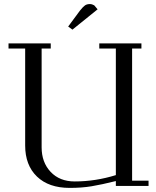

<svg xmlns="http://www.w3.org/2000/svg" viewBox="-20 -916 771 946"><path d="M22 -676.8V-702.1H230V-676.8H185.1V-189.9Q185.1 -116.2 229.5 -69.1Q273.9 -22 348.1 -22Q450.2 -22 550.8 -53.2V-676.8H469.2V-702.1H676.8V-676.8H630.9V-25.9H711.9V0H550.8V-23.9Q480 -6.3 431.4 1.7Q382.8 9.8 323.2 9.8Q220.2 9.8 162.1 -46.1Q104 -102.1 104 -199.2V-676.8ZM315.9 -785.2 374 -863.8Q389.2 -882.8 398.7 -889.4Q408.2 -896 422.9 -896Q428.2 -896 433.8 -894.3Q439.5 -892.6 442.4 -890.6L444.8 -889.2L460.9 -870.1L336.9 -770Z"/></svg>

Font: Dehuti
Style: Book
Weight: 400
Version: Version 1.2